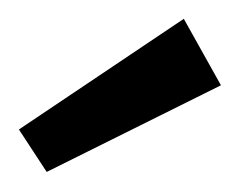

<svg xmlns="http://www.w3.org/2000/svg" viewBox="-43 -728 249 199"><path d="M-23.4 -593.8 147.5 -708.5 186 -639.6 5.4 -549.8Z"/></svg>

Font: Spartan MB Med
Style: Regular
Weight: 500
Designer: Matt Bailey, Mirko Velimirovic
Foundry: Matt Bailey
Version: Version 1.005